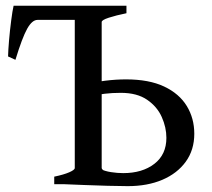

<svg xmlns="http://www.w3.org/2000/svg" viewBox="-20 -635 732 662"><path d="M649.9 -173.8Q649.9 -118.2 620.6 -77.6Q591.3 -37.1 539.8 -15.1Q488.3 6.8 420.4 6.8Q390.6 6.8 350.8 5.6Q311 4.4 270.5 2.9Q230 1.5 197.8 0L325.7 -52.7Q340.8 -44.9 362.8 -41.5Q384.8 -38.1 404.8 -38.1Q470.7 -38.1 512.2 -70.1Q553.7 -102.1 553.7 -159.7Q553.7 -195.8 537.8 -231.4Q522 -267.1 487.3 -291Q452.6 -314.9 396.5 -314.9Q366.2 -314.9 341.3 -311.8Q316.4 -308.6 293.5 -304.2L279.8 -344.2Q306.2 -352.1 342.8 -356.7Q379.4 -361.3 414.6 -361.3Q493.7 -361.3 545.9 -336.7Q598.1 -312 624 -269.5Q649.9 -227.1 649.9 -173.8ZM167 0V-25.9Q199.7 -32.7 218.8 -41Q237.8 -49.3 237.8 -55.7V-572.8Q237.8 -585.9 167 -589.4V-615.2H416V-589.4Q379.9 -582 355.2 -574Q330.6 -565.9 330.6 -559.1V-55.7Q330.6 -49.8 347.4 -41.5Q364.3 -33.2 405.3 -25.9V0ZM109.4 -566.4Q90.8 -566.4 73.7 -535.9Q56.6 -505.4 33.2 -428.7L7.8 -440.4Q8.3 -461.4 11.2 -496.1Q14.2 -530.8 18.6 -564.5Q22.9 -598.1 26.9 -615.2H330.6L285.6 -566.4Z"/></svg>

Font: Gentium Book Plus
Style: Regular
Weight: 400
Designer: Victor Gaultney, Annie Olsen, Iska Routamaa, Becca Hirsbrunner
Foundry: SIL International
Version: Version 6.101